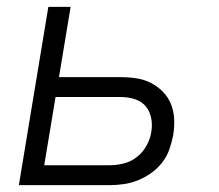

<svg xmlns="http://www.w3.org/2000/svg" viewBox="-20 -540 640 560"><path d="M35 0 121 -520H186L152 -315H332Q356 -315 378.5 -311.5Q401 -308 420.5 -298Q440 -288 455.5 -272Q471 -256 479 -235.5Q487 -215 488 -192Q489 -169 485 -145Q481 -125 474 -104.5Q467 -84 453 -66Q439 -48 420.5 -35Q402 -22 382 -14Q362 -6 341 -3Q320 0 299 0ZM109 -58H299Q319 -58 340 -63Q361 -68 378.5 -81.5Q396 -95 407 -114.5Q418 -134 421 -154Q425 -175 421 -195.5Q417 -216 404.5 -230.5Q392 -245 372.5 -251Q353 -257 332 -257H142Z"/></svg>

Font: Iosevka Light Extended Oblique
Style: Regular
Weight: 300
Width: 7
Italic angle: -9°
Monospace: yes
Designer: Belleve Invis
Foundry: Belleve Invis
Version: Version 32.5.0; ttfautohint (v1.8.4)